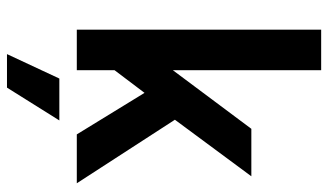

<svg xmlns="http://www.w3.org/2000/svg" viewBox="-215 -525 940 550"><g transform="rotate(90 255.0 -250.0)"><path d="M65 -700H181V-275L349 -500H485L323 -281L505 0H365L246 -194L181 -108V0H65ZM205 50H325L231 200H135Z"/></g></svg>

Font: PT Root UI Bold
Style: Regular
Weight: 700
Designer: Vitaly Kuzmin
Foundry: ParaType Ltd.
Version: Version 2.000G